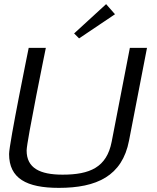

<svg xmlns="http://www.w3.org/2000/svg" viewBox="-20 -901 759 930"><path d="M24 -155C24 -37 108 9 265 9C448 9 572 -48 605 -220L692 -669H609L521 -215C497 -90 415 -55 283 -55C173 -55 109 -87 109 -172C109 -215 202 -669 202 -669H119C119 -669 24 -204 24 -155ZM339 -739 363 -715 537 -832 494 -881Z"/></svg>

Font: KpSans
Style: Italic
Weight: 400
Italic angle: -11°
Version: Version 0.66